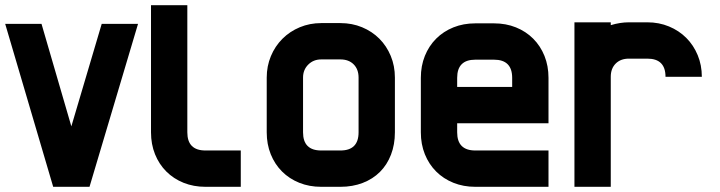

<svg xmlns="http://www.w3.org/2000/svg" viewBox="-20 -720 2775 740"><path d="M512 -628 325 0H185L0 -628H140L255 -233L372 -628H512Z M908 -140V0H772Q726 0 687.5 -15.5Q649 -31 621 -59Q593 -87 577.5 -125.5Q562 -164 562 -210V-700H702V-210Q702 -140 772 -140Z M1502 -210Q1502 -163 1487 -124Q1472 -85 1444.5 -57.5Q1417 -30 1378 -15Q1339 0 1292 0H1218Q1172 0 1133.5 -15.5Q1095 -31 1067 -59Q1039 -87 1023.5 -125.5Q1008 -164 1008 -210V-421Q1008 -465 1024 -503.5Q1040 -542 1068.5 -570.5Q1097 -599 1135.5 -615Q1174 -631 1218 -631H1292Q1337 -631 1375.5 -615Q1414 -599 1442 -571Q1470 -543 1486 -504.5Q1502 -466 1502 -421ZM1362 -210V-421Q1362 -453 1343 -472Q1324 -491 1292 -491H1218Q1188 -491 1168 -471Q1148 -451 1148 -421V-210Q1148 -140 1218 -140H1292Q1362 -140 1362 -210Z M2094 0H1812Q1766 0 1727.5 -15.5Q1689 -31 1661 -59Q1633 -87 1617.5 -125.5Q1602 -164 1602 -210V-420Q1602 -466 1617.5 -504.5Q1633 -543 1661 -571Q1689 -599 1727.5 -614.5Q1766 -630 1812 -630H1884Q1930 -630 1968.5 -614.5Q2007 -599 2035 -571Q2063 -543 2078.5 -504.5Q2094 -466 2094 -420V-245H1742V-210Q1742 -140 1812 -140H2094ZM1742 -420V-385H1954V-420Q1954 -490 1884 -490H1812Q1742 -490 1742 -420Z M2545 -424Q2545 -494 2475 -494H2404Q2372 -494 2353 -475Q2334 -456 2334 -424V0H2194V-634H2334V-623Q2370 -634 2404 -634H2475Q2520 -634 2558.5 -618Q2597 -602 2625 -574Q2653 -546 2669 -507.5Q2685 -469 2685 -424Z"/></svg>

Font: CAT North
Style: Regular
Weight: 400
Designer: Peter Wiegel
Foundry: Peter Wiegel
Version: Version 1.000